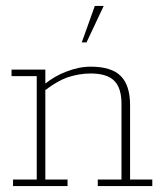

<svg xmlns="http://www.w3.org/2000/svg" viewBox="-20 -628 552 648"><path d="M24 0V-22H104V-371H19V-393H133V-346Q166 -372 203 -386Q246 -403 286 -403Q356 -403 387.5 -371.5Q419 -340 419 -273V-22H494V0H310V-22H390V-278Q390 -331 365.5 -355.5Q341 -380 286 -380Q248 -380 208 -367Q174 -355 133 -324V-22H208V0ZM256 -485 300 -608H330L272 -485Z"/></svg>

Font: Rokkitt SemiBold Thin
Style: Regular
Weight: 250
Version: Version 3.103